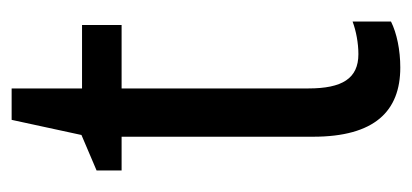

<svg xmlns="http://www.w3.org/2000/svg" viewBox="-209 -489 708 330"><g transform="rotate(-90 145.0 -324.0)"><path d="M217 -62C175 -62 158 -90 158 -148V-469H267V-537H158V-658H104L78 -538L17 -512V-469H75V-140C75 -34 119 10 194 10C224 10 253 4 273 -6V-72C257 -66 236 -62 217 -62Z"/></g></svg>

Font: Noto Sans Sinhala UI Condensed
Style: Regular
Weight: 400
Width: 3
Designer: Jelle Bosma - Monotype Design Team
Foundry: Monotype Imaging Inc.
Version: Version 2.006